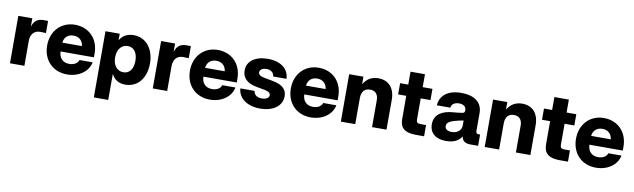

<svg xmlns="http://www.w3.org/2000/svg" viewBox="-47 -1254 6792 2056"><g transform="rotate(10 3349.0 -226.0)"><path d="M48.8 0H205.6V-271C205.6 -346.2 248 -387.7 307.6 -387.7C332 -387.7 360.8 -386.7 372.1 -385.7V-517.1C359.4 -517.6 345.2 -518.1 327.6 -518.1C259.3 -518.1 220.7 -490.2 201.7 -426.3H200.7V-515.6H48.8Z M669.9 11.7C797.4 11.7 899.4 -60.5 918.9 -163.6H776.4C764.2 -127 727.1 -103.5 674.8 -103.5C604 -103.5 563 -147.9 560.5 -218.8H923.3V-261.2C923.3 -417.5 818.4 -527.3 665 -527.3C514.2 -527.3 407.7 -415 407.7 -257.3C407.7 -100.6 512.2 11.7 669.9 11.7ZM562 -314.9C569.3 -374.5 608.4 -410.2 668.9 -410.2C729 -410.2 768.6 -374.5 775.9 -314.9Z M996.6 204.1H1153.3V-76.7H1155.3C1183.1 -19 1234.9 11.2 1302.7 11.2C1437.5 11.2 1525.9 -96.2 1525.9 -258.3C1525.9 -416.5 1435.1 -526.9 1304.2 -526.9C1237.3 -526.9 1184.6 -500 1153.3 -447.3H1151.4V-515.6H996.6ZM1260.3 -115.7C1192.4 -115.7 1146.5 -171.9 1146.5 -258.3C1146.5 -344.7 1192.4 -400.9 1260.3 -400.9C1325.7 -400.9 1367.2 -348.1 1367.2 -258.3C1367.2 -168.5 1325.7 -115.7 1260.3 -115.7Z M1601.6 0H1758.3V-271C1758.3 -346.2 1800.8 -387.7 1860.4 -387.7C1884.8 -387.7 1913.6 -386.7 1924.8 -385.7V-517.1C1912.1 -517.6 1897.9 -518.1 1880.4 -518.1C1812 -518.1 1773.4 -490.2 1754.4 -426.3H1753.4V-515.6H1601.6Z M2222.7 11.7C2350.1 11.7 2452.1 -60.5 2471.7 -163.6H2329.1C2316.9 -127 2279.8 -103.5 2227.5 -103.5C2156.7 -103.5 2115.7 -147.9 2113.3 -218.8H2476.1V-261.2C2476.1 -417.5 2371.1 -527.3 2217.8 -527.3C2066.9 -527.3 1960.4 -415 1960.4 -257.3C1960.4 -100.6 2064.9 11.7 2222.7 11.7ZM2114.7 -314.9C2122.1 -374.5 2161.1 -410.2 2221.7 -410.2C2281.7 -410.2 2321.3 -374.5 2328.6 -314.9Z M2770.5 12.7C2910.6 12.7 3006.8 -56.6 3006.8 -161.6C3006.8 -237.8 2958 -282.7 2852.5 -302.2L2752 -321.3C2714.4 -328.6 2692.9 -344.2 2692.9 -368.2C2692.9 -396 2720.7 -417 2767.1 -417C2814.5 -417 2847.7 -388.2 2848.6 -350.1H2993.7C2990.7 -458.5 2900.9 -526.4 2761.7 -526.4C2622.6 -526.4 2536.6 -461.4 2536.6 -361.3C2536.6 -280.3 2590.3 -229 2690.9 -210L2783.2 -193.4C2824.2 -185.5 2847.7 -170.4 2847.7 -146C2847.7 -117.2 2817.9 -97.2 2768.1 -97.2C2715.8 -97.2 2684.6 -122.6 2679.7 -163.6H2524.9C2533.7 -53.7 2631.8 12.7 2770.5 12.7Z M3319.8 11.7C3447.3 11.7 3549.3 -60.5 3568.8 -163.6H3426.3C3414.1 -127 3377 -103.5 3324.7 -103.5C3253.9 -103.5 3212.9 -147.9 3210.4 -218.8H3573.2V-261.2C3573.2 -417.5 3468.3 -527.3 3314.9 -527.3C3164.1 -527.3 3057.6 -415 3057.6 -257.3C3057.6 -100.6 3162.1 11.7 3319.8 11.7ZM3211.9 -314.9C3219.2 -374.5 3258.3 -410.2 3318.8 -410.2C3378.9 -410.2 3418.5 -374.5 3425.8 -314.9Z M3803.2 -283.2C3803.2 -357.9 3841.3 -392.1 3897 -392.1C3953.6 -392.1 3985.8 -356.9 3985.8 -292.5V0H4143.1V-323.7C4143.1 -452.1 4074.7 -526.9 3963.9 -526.9C3888.2 -526.9 3835.9 -492.2 3801.3 -433.6V-515.6H3646.5V0H3803.2Z M4288.6 -656.2V-515.6H4200.2V-393.6H4288.6V-141.1C4288.6 -43.9 4342.3 0 4461.9 0H4551.8V-122.1H4494.6C4456.5 -122.1 4445.8 -132.8 4445.8 -167V-393.6H4551.8V-515.6H4445.8V-656.2Z M4788.1 8.8C4872.6 8.8 4925.8 -17.6 4958 -69.3H4960C4964.8 -24.4 4997.6 0 5052.7 0H5139.2V-122.6H5121.6C5102.1 -122.6 5093.8 -131.8 5093.8 -155.8V-348.1C5093.8 -460.4 5011.7 -526.9 4865.7 -526.9C4719.7 -526.9 4635.7 -460 4628.9 -350.6H4775.4C4778.8 -387.7 4810.5 -412.1 4860.8 -412.1C4908.7 -412.1 4938 -388.7 4938 -351.1C4938 -332.5 4934.1 -322.8 4913.1 -318.4C4891.1 -314.5 4848.1 -310.1 4804.2 -306.2C4705.6 -297.9 4610.8 -255.4 4610.8 -143.1C4610.8 -41 4685.1 8.8 4788.1 8.8ZM4834 -96.7C4789.6 -96.7 4760.3 -115.7 4760.3 -148.9C4760.3 -184.1 4793 -203.1 4837.9 -216.3C4873 -227.5 4904.3 -233.9 4939.5 -239.7V-187C4939.5 -133.8 4896 -96.7 4834 -96.7Z M5367.7 -283.2C5367.7 -357.9 5405.8 -392.1 5461.4 -392.1C5518.1 -392.1 5550.3 -356.9 5550.3 -292.5V0H5707.5V-323.7C5707.5 -452.1 5639.2 -526.9 5528.3 -526.9C5452.6 -526.9 5400.4 -492.2 5365.7 -433.6V-515.6H5210.9V0H5367.7Z M5853 -656.2V-515.6H5764.6V-393.6H5853V-141.1C5853 -43.9 5906.7 0 6026.4 0H6116.2V-122.1H6059.1C6021 -122.1 6010.3 -132.8 6010.3 -167V-393.6H6116.2V-515.6H6010.3V-656.2Z M6420.4 11.7C6547.9 11.7 6649.9 -60.5 6669.4 -163.6H6526.9C6514.6 -127 6477.5 -103.5 6425.3 -103.5C6354.5 -103.5 6313.5 -147.9 6311 -218.8H6673.8V-261.2C6673.8 -417.5 6568.8 -527.3 6415.5 -527.3C6264.6 -527.3 6158.2 -415 6158.2 -257.3C6158.2 -100.6 6262.7 11.7 6420.4 11.7ZM6312.5 -314.9C6319.8 -374.5 6358.9 -410.2 6419.4 -410.2C6479.5 -410.2 6519 -374.5 6526.4 -314.9Z"/></g></svg>

Font: Raveo Display
Style: Bold
Weight: 700
Designer: Jakub Foglar, Rasmus Andersson (Inter)
Foundry: Jakubfoglar.com
Version: Version 1.100;Glyphs 3.2.3 (3260)